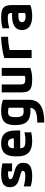

<svg xmlns="http://www.w3.org/2000/svg" viewBox="1255 -1825 790 3340"><g transform="rotate(-90 1650.0 -155.0)"><path d="M257 10Q207 10 164 3.5Q121 -3 78 -16V-136Q126 -123 171 -116.5Q216 -110 256 -110Q305 -110 326.5 -120Q348 -130 348 -151Q348 -163 338.5 -171.5Q329 -180 308.5 -188Q288 -196 255 -203Q187 -218 144.5 -240.5Q102 -263 82.5 -297Q63 -331 63 -377Q63 -458 118.5 -494Q174 -530 297 -530Q341 -530 382 -525Q423 -520 478 -508V-340H340V-480L399 -405Q367 -408 345 -409Q323 -410 306 -410Q251 -410 227 -400.5Q203 -391 203 -369Q203 -357 213.5 -346Q224 -335 247 -325.5Q270 -316 307 -307Q374 -292 413.5 -271Q453 -250 470.5 -219Q488 -188 488 -144Q488 -64 432.5 -27Q377 10 257 10Z M866 10Q731 10 665.5 -51.5Q600 -113 600 -240V-280Q600 -409 654.5 -469.5Q709 -530 825 -530Q942 -530 996 -469.5Q1050 -409 1050 -280V-199H673V-309H943L915 -274Q915 -351 895 -381.5Q875 -412 826 -412Q778 -412 758 -381.5Q738 -351 738 -274V-246Q738 -188 748 -158.5Q758 -129 787.5 -118.5Q817 -108 875 -108Q906 -108 938 -111Q970 -114 1018 -124V-6Q983 1 943 5.5Q903 10 866 10Z M1187 98Q1326 98 1386 67Q1446 36 1446 -35V-462L1482 -390Q1445 -401 1420.5 -405.5Q1396 -410 1374 -410Q1339 -410 1319 -398.5Q1299 -387 1290.5 -359Q1282 -331 1282 -281Q1282 -226 1291.5 -195Q1301 -164 1323 -151Q1345 -138 1384 -138Q1404 -138 1427.5 -141.5Q1451 -145 1487 -152L1510 -30Q1484 -26 1454.5 -23Q1425 -20 1394 -20Q1305 -20 1250 -47Q1195 -74 1169.5 -132Q1144 -190 1144 -284Q1144 -375 1168.5 -428.5Q1193 -482 1248 -506Q1303 -530 1394 -530Q1505 -530 1584 -498V-45Q1584 91 1487.5 155.5Q1391 220 1187 220Z M1936 10Q1851 10 1802 -7Q1753 -24 1733 -65.5Q1713 -107 1713 -180V-520H1851V-188Q1851 -158 1858.5 -141Q1866 -124 1886.5 -117Q1907 -110 1941 -110Q1961 -110 1976 -112.5Q1991 -115 2011 -122.5Q2031 -130 2062 -144L2000 -58V-520H2138V-22Q2095 -6 2046 2Q1997 10 1936 10Z M2310 -475Q2367 -492 2432 -504Q2497 -516 2561.5 -523Q2626 -530 2680 -530V-410Q2633 -410 2583.5 -405Q2534 -400 2489.5 -391Q2445 -382 2411 -370L2450 -435V0H2310Z M3040 10Q2922 10 2859.5 -36Q2797 -82 2797 -167Q2797 -252 2860 -296Q2923 -340 3044 -340H3159V-230H3042Q2988 -230 2961.5 -215Q2935 -200 2935 -168Q2935 -137 2959.5 -120.5Q2984 -104 3029 -104Q3056 -104 3079 -110.5Q3102 -117 3122 -131L3094 -58V-336Q3094 -370 3088 -386.5Q3082 -403 3063.5 -408.5Q3045 -414 3008 -414Q2982 -414 2956 -412Q2930 -410 2899.5 -404.5Q2869 -399 2828 -388V-504Q2867 -517 2915.5 -523.5Q2964 -530 3019 -530Q3101 -530 3147 -513Q3193 -496 3212.5 -454.5Q3232 -413 3232 -340V-22Q3195 -7 3143 1.5Q3091 10 3040 10Z"/></g></svg>

Font: M PLUS Code Latin SemiExpanded
Style: Bold
Weight: 700
Width: 6
Designer: Coji Morishita
Foundry: UNDERFOREST DESIGN
Version: Version 1.002; ttfautohint (v1.8.3)